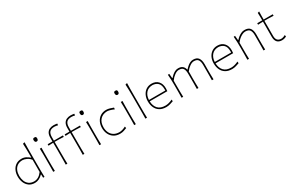

<svg xmlns="http://www.w3.org/2000/svg" viewBox="165 -2142 5354 3549"><g transform="rotate(-30 2842.5 -367.5)"><path d="M283 9Q210 9 160.8 -26.5Q111.5 -62 86.8 -120.8Q62 -179.5 62 -249Q62 -322.5 88.8 -380.2Q115.5 -438 165.5 -471Q215.5 -504 285 -504Q338.5 -504 380 -481.2Q421.5 -458.5 450 -433H456V-494Q456 -621 450 -729L489 -740Q487 -678.5 486.5 -618.2Q486 -558 486 -494V-221Q486 -160.5 486.5 -108.5Q487 -56.5 489 0H459L457 -71H451Q374 9 283 9ZM283 -23Q382.5 -23 456 -124V-384Q419.5 -428.5 373.2 -450Q327 -471.5 285 -472Q219.5 -470.5 177 -440.5Q134.5 -410.5 113.8 -360.5Q93 -310.5 93 -249Q93 -190 112.5 -139Q132 -88 174 -56.2Q216 -24.5 283 -23Z M675 0Q676.5 -56.5 676.8 -108.5Q677 -160.5 677 -221V-271Q677 -332 676.8 -385Q676.5 -438 674 -494L710 -495.5Q708 -439 707.5 -385.5Q707 -332 707 -271V-221Q707 -160.5 707.5 -108.5Q708 -56.5 710 0ZM690 -638Q653 -638 653 -690Q653 -709.5 662 -717.2Q671 -725 691 -725Q710.5 -725 719.2 -716.5Q728 -708 728 -687Q728 -638 690 -638Z M1305 0Q1306.5 -56.5 1306.8 -108.5Q1307 -160.5 1307 -221V-270Q1307 -314.5 1306.8 -361.8Q1306.5 -409 1306 -466.5L1204 -462V-494H1306Q1306 -512 1306 -531.2Q1306 -550.5 1306 -571Q1306 -635 1328.2 -673Q1350.5 -711 1388.5 -727.5Q1426.5 -744 1473 -744Q1491 -744 1513 -741.2Q1535 -738.5 1549 -736L1545 -701Q1530 -705.5 1510.5 -708.8Q1491 -712 1473 -712Q1400.5 -712 1368.8 -676.5Q1337 -641 1337 -571V-494H1530V-462Q1481 -465 1433 -466Q1385 -467 1337 -467V-221Q1337 -160.5 1337.5 -108.5Q1338 -56.5 1340 0ZM942 0Q943.5 -56.5 943.8 -108.5Q944 -160.5 944 -221V-270Q944 -314.5 943.8 -361.8Q943.5 -409 943 -466.5L841 -462V-494H943Q943 -512 943 -531.2Q943 -550.5 943 -571Q943 -635 965.5 -673Q988 -711 1025.8 -727.5Q1063.5 -744 1110 -744Q1128 -744 1150 -741.2Q1172 -738.5 1186 -736L1182 -701Q1167 -705.5 1147.5 -708.8Q1128 -712 1110 -712Q1037.5 -712 1005.8 -676.5Q974 -641 974 -571V-494H1167V-462Q1118 -465 1070 -466Q1022 -467 974 -467V-221Q974 -160.5 974.5 -108.5Q975 -56.5 977 0ZM1661 0Q1662.5 -56.5 1662.8 -108.5Q1663 -160.5 1663 -221V-271Q1663 -332 1662.8 -385Q1662.5 -438 1660 -494L1696 -495.5Q1694 -439 1693.5 -385.5Q1693 -332 1693 -271V-221Q1693 -160.5 1693.5 -108.5Q1694 -56.5 1696 0ZM1676 -638Q1639 -638 1639 -690Q1639 -709.5 1648 -717.2Q1657 -725 1677 -725Q1696.5 -725 1705.2 -716.5Q1714 -708 1714 -687Q1714 -638 1676 -638Z M2102 9Q2024.5 9 1970.5 -25.2Q1916.5 -59.5 1888.2 -117.8Q1860 -176 1860 -248Q1860 -320.5 1888 -378.5Q1916 -436.5 1968.2 -470.2Q2020.5 -504 2093 -504Q2130 -504 2171.8 -491.2Q2213.5 -478.5 2242 -467L2239 -431Q2191 -453 2152.2 -462.5Q2113.5 -472 2094 -472Q2001 -470 1946 -410.5Q1891 -351 1891 -248Q1891 -185 1914.2 -134.8Q1937.5 -84.5 1984.2 -54.5Q2031 -24.5 2102 -23Q2164.5 -23 2240 -63L2247 -27Q2221 -16.5 2183.2 -3.8Q2145.5 9 2102 9Z M2403 0Q2404.5 -56.5 2404.8 -108.5Q2405 -160.5 2405 -221V-271Q2405 -332 2404.8 -385Q2404.5 -438 2402 -494L2438 -495.5Q2436 -439 2435.5 -385.5Q2435 -332 2435 -271V-221Q2435 -160.5 2435.5 -108.5Q2436 -56.5 2438 0ZM2418 -638Q2381 -638 2381 -690Q2381 -709.5 2390 -717.2Q2399 -725 2419 -725Q2438.5 -725 2447.2 -716.5Q2456 -708 2456 -687Q2456 -638 2418 -638Z M2642 0Q2643.5 -56.5 2643.8 -108.5Q2644 -160.5 2644 -221V-494Q2644 -621 2638 -729L2677 -740Q2675 -678.5 2674.5 -618.2Q2674 -558 2674 -494V-221Q2674 -160.5 2674.5 -108.5Q2675 -56.5 2677 0Z M3087 9Q3004 9 2949.2 -24.8Q2894.5 -58.5 2867.2 -117.2Q2840 -176 2840 -251Q2840 -324.5 2867.8 -381.8Q2895.5 -439 2945 -471.5Q2994.5 -504 3060 -504Q3148 -504 3199.5 -449.2Q3251 -394.5 3251 -297Q3251 -262.5 3247 -237H2871Q2874 -138.5 2927 -80.8Q2980 -23 3087 -23Q3155 -23 3238 -63L3241 -26Q3212.5 -16.5 3172 -3.8Q3131.5 9 3087 9ZM3061 -472Q2973 -470 2924 -413Q2875 -356 2871.5 -266H3220Q3221 -273.5 3221 -280.8Q3221 -288 3221 -295Q3221 -386 3177 -428Q3133 -470 3061 -472Z M3414 0Q3415.5 -56.5 3415.8 -108.5Q3416 -160.5 3416 -221V-271Q3416 -324.5 3414.2 -381.5Q3412.5 -438.5 3407 -494L3437 -497L3446 -400H3452Q3470 -421 3497 -445.2Q3524 -469.5 3557.5 -486.8Q3591 -504 3628 -504Q3687 -504 3720.5 -476.8Q3754 -449.5 3765.5 -397H3770Q3790.5 -420.5 3818.2 -445.2Q3846 -470 3879 -487Q3912 -504 3949 -504Q4026.5 -504 4060.2 -457.8Q4094 -411.5 4094 -326Q4094 -294 4093.5 -267.2Q4093 -240.5 4093 -221Q4093 -160.5 4093.5 -108.5Q4094 -56.5 4096 0H4061Q4062.5 -56.5 4062.8 -108.5Q4063 -160.5 4063 -221V-326Q4063 -398 4037.8 -435Q4012.5 -472 3947 -472Q3905.5 -472 3857.5 -438.2Q3809.5 -404.5 3772 -353Q3773 -341 3773 -326Q3773 -294 3772.5 -267.2Q3772 -240.5 3772 -221Q3772 -160.5 3772.5 -108.5Q3773 -56.5 3775 0H3740Q3741.5 -56.5 3741.8 -108.5Q3742 -160.5 3742 -221V-326Q3742 -398 3717 -435Q3692 -472 3626 -472Q3583.5 -472 3533.5 -436Q3483.5 -400 3446 -346V-221Q3446 -160.5 3446.5 -108.5Q3447 -56.5 3449 0Z M4492 9Q4409 9 4354.2 -24.8Q4299.5 -58.5 4272.2 -117.2Q4245 -176 4245 -251Q4245 -324.5 4272.8 -381.8Q4300.5 -439 4350 -471.5Q4399.5 -504 4465 -504Q4553 -504 4604.5 -449.2Q4656 -394.5 4656 -297Q4656 -262.5 4652 -237H4276Q4279 -138.5 4332 -80.8Q4385 -23 4492 -23Q4560 -23 4643 -63L4646 -26Q4617.5 -16.5 4577 -3.8Q4536.5 9 4492 9ZM4466 -472Q4378 -470 4329 -413Q4280 -356 4276.5 -266H4625Q4626 -273.5 4626 -280.8Q4626 -288 4626 -295Q4626 -386 4582 -428Q4538 -470 4466 -472Z M4819 0Q4820.5 -56.5 4820.8 -108.5Q4821 -160.5 4821 -221V-271Q4821 -324.5 4819.2 -381.5Q4817.5 -438.5 4812 -494L4842 -497L4851 -400H4857Q4875 -421 4904.5 -445.2Q4934 -469.5 4970 -486.8Q5006 -504 5043 -504Q5126.5 -504 5161.2 -457.8Q5196 -411.5 5196 -326Q5196 -294 5195.5 -267.2Q5195 -240.5 5195 -221Q5195 -160.5 5195.5 -108.5Q5196 -56.5 5198 0H5163Q5164.5 -56.5 5164.8 -108.5Q5165 -160.5 5165 -221V-326Q5165 -398 5138.5 -435Q5112 -472 5042 -472Q5013.5 -472 4978.5 -455.5Q4943.5 -439 4909.8 -410.5Q4876 -382 4851 -346V-221Q4851 -160.5 4851.5 -108.5Q4852 -56.5 4854 0Z M5558 9Q5420 9 5420 -145Q5420 -242.5 5420.5 -328.8Q5421 -415 5421 -467L5314 -462V-494H5421Q5421 -536 5420.5 -574.2Q5420 -612.5 5418 -654L5453 -665Q5451.5 -615.5 5451.2 -578Q5451 -540.5 5451 -494H5645V-462Q5597 -465 5547.8 -466Q5498.5 -467 5451 -467V-143Q5451 -23 5560 -23Q5576.5 -23 5602 -31Q5627.5 -39 5646 -51L5652 -15Q5639.5 -7.5 5612.8 0.8Q5586 9 5558 9Z"/></g></svg>

Font: Commissioner Flair Thin
Style: Regular
Weight: 100
Designer: Kostas Bartsokas
Foundry: Kostas Bartsokas
Version: Version 1.000; ttfautohint (v1.8.3)